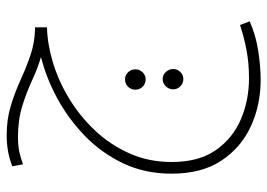

<svg xmlns="http://www.w3.org/2000/svg" viewBox="-133 -275 802 576"><g transform="rotate(-90 268.0 13.0)"><path d="M317 394Q241 394 177 364.5Q113 335 74 276Q35 217 35 127Q35 46 66.5 -19.5Q98 -85 149.5 -134.5Q201 -184 262.5 -217Q324 -250 385 -265Q351 -275 315.5 -291.5Q280 -308 238.5 -321Q197 -334 146 -334Q119 -334 100.5 -330Q82 -326 63 -319L57 -351Q100 -368 150 -368Q198 -368 239 -355.5Q280 -343 317 -326Q354 -309 391 -296.5Q428 -284 467 -283H474V-247Q425 -246 369.5 -229.5Q314 -213 261 -181Q208 -149 165 -103.5Q122 -58 96 0Q70 58 70 127Q70 209 106 260Q142 311 199 335Q256 359 321 359Q367 359 406 351.5Q445 344 481 332L492 361Q452 379 404.5 386.5Q357 394 317 394ZM318 49Q305 49 296 40Q287 31 287 18Q287 5 296 -4Q305 -13 318 -13Q330 -13 339 -4Q348 5 348 18Q348 31 339 40Q330 49 318 49ZM319 162Q306 162 297 153Q288 144 288 132Q288 119 297 109.5Q306 100 319 100Q331 100 340 109.5Q349 119 349 132Q349 144 340 153Q331 162 319 162Z"/></g></svg>

Font: Noto Sans Arabic Cond ExtLt
Style: Regular
Weight: 200
Width: 3
Designer: Monotype Design Team, Nadine Chahine, Nizar Qandah and Khaled Hosny
Foundry: Monotype Imaging Inc.
Version: Version 2.012; ttfautohint (v1.8.4.7-5d5b)